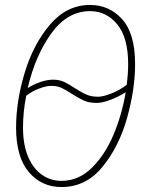

<svg xmlns="http://www.w3.org/2000/svg" viewBox="-20 -745 577 776"><path d="M45 -230Q45 -336 80 -451.5Q115 -567 182.5 -646Q250 -725 344 -725Q422 -725 474 -667Q526 -609 526 -486Q526 -384 493.5 -268Q461 -152 394 -70.5Q327 11 229 11Q148 11 96.5 -49.5Q45 -110 45 -230ZM492 -402Q498 -447 498 -486Q498 -593 454 -646.5Q410 -700 344 -700Q252 -700 187 -609.5Q122 -519 92 -389Q115 -404 143 -413.5Q171 -423 194 -423Q219 -423 238 -414.5Q257 -406 282 -389Q310 -371 330 -362.5Q350 -354 376 -354Q398 -354 432 -368Q466 -382 492 -402ZM488 -372Q457 -353 425 -341Q393 -329 371 -329Q340 -329 319 -338.5Q298 -348 270 -366Q246 -382 228 -390Q210 -398 187 -398Q167 -398 138 -387Q109 -376 86 -358Q73 -293 73 -230Q73 -158 94.5 -109.5Q116 -61 151 -37.5Q186 -14 228 -14Q298 -14 351.5 -67Q405 -120 439 -201Q473 -282 488 -372Z"/></svg>

Font: Noto Serif CondThin
Style: Italic
Weight: 250
Width: 3
Italic angle: -12°
Designer: Monotype Design Team
Foundry: Monotype Imaging Inc.
Version: Version 1.001